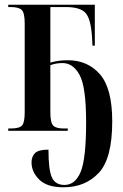

<svg xmlns="http://www.w3.org/2000/svg" viewBox="-20 -556 523 816"><path d="M250 240Q342 240 399.5 179Q457 118 457 -40Q457 -180 405 -240Q353 -300 268 -300Q227 -300 194 -290V-526H260Q321 -526 343.5 -501Q366 -476 371 -400L373 -362H383V-536H15V-526H26Q59 -526 72 -514Q85 -502 85 -456V-79Q85 -36 74 -23Q63 -10 26 -10H15V0H268V-10H249Q218 -10 206 -22.5Q194 -35 194 -79V-279Q218 -288 246 -288Q291 -288 318.5 -237Q346 -186 346 -36Q346 118 323 174Q300 230 254 230Q215 230 200.5 198Q186 166 186 80Q143 80 128.5 95Q114 110 114 134Q114 175 147 207.5Q180 240 250 240Z"/></svg>

Font: Noto Serif Display Condensed Semi
Style: Regular
Weight: 600
Width: 3
Designer: Monotype Design Team
Foundry: Monotype Imaging Inc.
Version: Version 1.900